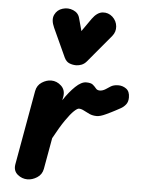

<svg xmlns="http://www.w3.org/2000/svg" viewBox="-58 -910 701 956"><g transform="rotate(5 292.0 -432.5)"><path d="M115.5 0Q88 0 66 -18.2Q44 -36.5 49 -68.5L115.5 -441.5Q121 -470.5 144.2 -485.5Q167.5 -500.5 191 -500.5Q219 -500.5 241.2 -479.8Q263.5 -459 257.5 -424.5L254 -407.5Q282.5 -450.5 311.8 -478.5Q341 -506.5 365.5 -506.5Q389 -506.5 399 -498Q409 -489.5 415.8 -480.8Q422.5 -472 435.5 -472Q450 -472 464.8 -481.5Q479.5 -491 487 -496Q501.5 -505.5 524.2 -506Q547 -506.5 565.2 -493.5Q583.5 -480.5 583.5 -450Q583.5 -428.5 573.2 -415.2Q563 -402 548.8 -394Q534.5 -386 523 -380Q503.5 -369.5 476.2 -356.8Q449 -344 431.5 -344Q411.5 -344 395.2 -351.2Q379 -358.5 365.8 -365.8Q352.5 -373 340.5 -373Q332.5 -373 316 -357.5Q299.5 -342 275.5 -307.2Q251.5 -272.5 220.5 -215L192.5 -58.5Q187 -30 163.2 -15Q139.5 0 115.5 0ZM307 -587Q290 -587 273.8 -593.5Q257.5 -600 248 -620L182 -764Q164.5 -802.5 176.8 -828Q189 -853.5 216 -861.5Q243 -870 269.2 -859Q295.5 -848 302 -821.5L319 -759L364.5 -824Q389 -858 416.8 -860.5Q444.5 -863 466 -844Q487 -824.5 489.5 -797.2Q492 -770 474.5 -748.5L359.5 -611Q348.5 -598 334.8 -592.5Q321 -587 307 -587Z"/></g></svg>

Font: Edu AU VIC WA NT Pre
Style: Bold
Weight: 700
Designer: Tina and Corey Anderson, Eben Sorkin, Mirko Velimirovic
Foundry: Google for Education
Version: Version 1.001